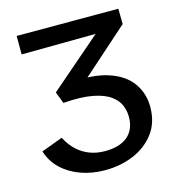

<svg xmlns="http://www.w3.org/2000/svg" viewBox="-102 -744 770 843"><g transform="rotate(-15 283.5 -323.0)"><path d="M273 12Q215 12 164.5 -6Q114 -24 78.5 -57.5Q43 -91 28 -139L125 -175Q144 -139 169 -116Q194 -93 225.5 -81Q257 -69 295 -69Q327 -69 353 -76.5Q379 -84 397 -99Q415 -114 424.5 -136Q434 -158 434 -188Q434 -215 423.5 -240.5Q413 -266 385 -286.5Q357 -307 305.5 -317Q254 -327 172 -321L152 -374L445 -627L484 -578L50 -574V-658H512L513 -588L235 -341L218 -399Q329 -409 399 -385.5Q469 -362 502.5 -314.5Q536 -267 536 -206Q536 -135 499.5 -86.5Q463 -38 403.5 -13Q344 12 273 12Z"/></g></svg>

Font: Ysabeau Office SemiBold
Style: Regular
Weight: 600
Designer: Christian Thalmann (Catharsis Fonts)
Version: Version 2.001;gftools[0.9.30]; featfreeze: tnum,lnum,ss02